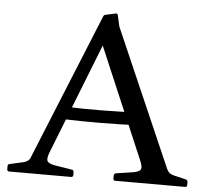

<svg xmlns="http://www.w3.org/2000/svg" viewBox="-53 -807 940 863"><g transform="rotate(5 417.0 -375.0)"><path d="M19 0Q10 0 10 -10V-23Q10 -33 20 -34L82 -48Q93 -51 100.5 -57Q108 -63 112 -75L379 -730Q382 -739 392 -740L434 -749Q443 -752 445 -741L456 -692L726 -73Q731 -62 738.5 -56Q746 -50 758 -47L813 -34Q822 -31 822 -22V-9Q822 0 812 0H498Q489 0 489 -10V-23Q489 -31 499 -34L573 -45Q603 -50 608.5 -61Q614 -72 602 -100L365 -657L425 -692L192 -100Q181 -71 188 -60.5Q195 -50 224 -45L299 -33Q308 -32 308 -22V-9Q308 0 298 0ZM233 -313Q322 -309 410 -310Q498 -311 586 -315V-258Q498 -254 410 -253.5Q322 -253 233 -256Z"/></g></svg>

Font: Hahmlet
Style: Regular
Weight: 400
Designer: Minjoo Ham & Mark Frömberg
Foundry: hypertype
Version: Version 1.002